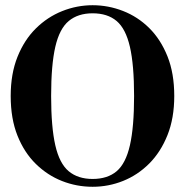

<svg xmlns="http://www.w3.org/2000/svg" viewBox="-20 -699 709 736"><path d="M335 17Q274 17 218 -5Q162 -27 117.5 -70.5Q73 -114 47 -179Q21 -244 21 -331Q21 -416 47 -481Q73 -546 117.5 -590Q162 -634 218.5 -656.5Q275 -679 335 -679Q395 -679 451.5 -657Q508 -635 552 -591.5Q596 -548 622 -483Q648 -418 648 -331Q648 -246 622 -181Q596 -116 552 -72Q508 -28 452 -5.5Q396 17 335 17ZM335 -13Q392 -13 427 -42.5Q462 -72 478 -142Q494 -212 494 -331Q494 -450 478 -519.5Q462 -589 427 -618.5Q392 -648 335 -648Q279 -648 243.5 -618.5Q208 -589 192 -519.5Q176 -450 176 -331Q176 -212 192 -142Q208 -72 243.5 -42.5Q279 -13 335 -13Z"/></svg>

Font: DM Serif Text
Style: Regular
Weight: 400
Designer: Colophon Foundry, Frank Grießhammer
Foundry: Colophon Foundry
Version: Version 5.200; ttfautohint (v1.8.3)